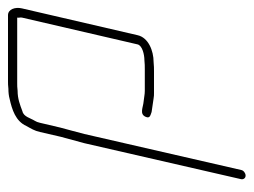

<svg xmlns="http://www.w3.org/2000/svg" viewBox="-97 -360 634 480"><g transform="rotate(-90 220.0 -120.0)"><path d="M35 166 125 -226C128 -239 138 -274 141 -286L153 -337C154 -342 156 -347 158 -350C165 -361 168 -378 182 -381C198 -387 213 -393 233 -393C241 -394 247 -394 252 -394H416C415 -391 417 -385 416 -382L349 -93C346 -81 323 -76 310 -76C302 -75 293 -75 286 -75H233C223 -75 217 -77 206 -78C192 -79 175 -89 168 -73C163 -62 172 -61 180 -58L214 -53C219 -52 223 -52 228 -52H281C288 -52 296 -52 305 -53C333 -53 366 -66 372 -93L439 -382C443 -399 437 -417 422 -417H257C252 -417 246 -417 238 -416C229 -416 220 -415 213 -413C186 -407 157 -398 145 -371C139 -360 133 -351 130 -337L118 -285C115 -274 105 -238 102 -226L12 166C11 172 15 177 21 177C27 177 34 172 35 166Z"/></g></svg>

Font: Electronic
Style: ExLtIt
Weight: 200
Version: Version 1.011